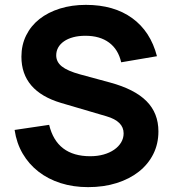

<svg xmlns="http://www.w3.org/2000/svg" viewBox="-20 -754 711 789"><path d="M342 15Q281 15 229.2 -1.5Q177.5 -18 138 -48.8Q98.5 -79.5 73.2 -122.8Q48 -166 40 -220L182 -241Q213 -112 351 -112Q380.5 -112 405.5 -119Q430.5 -126 449 -138.8Q467.5 -151.5 477.8 -168.8Q488 -186 488 -206Q488 -255.5 418 -276L231 -331Q68 -379.5 68 -521Q68 -569 87.5 -608.5Q107 -648 142.2 -675.8Q177.5 -703.5 226.2 -718.8Q275 -734 333 -734Q448 -734 523.2 -679.5Q598.5 -625 625 -523L478 -498Q466 -551 428.2 -579Q390.5 -607 331 -607Q303 -607 280.8 -601Q258.5 -595 243 -584.2Q227.5 -573.5 219.2 -558.8Q211 -544 211 -526.5Q211 -499.5 234.2 -481Q257.5 -462.5 308.5 -448.5L432 -415Q533.5 -387.5 582.2 -338.2Q631 -289 631 -214Q631 -163 610 -121Q589 -79 550.8 -48.8Q512.5 -18.5 459.5 -1.8Q406.5 15 342 15Z"/></svg>

Font: Vela Sans ExtBd
Style: Regular
Weight: 800
Designer: Principal design: Mikhail Sharanda - project Manrope.
Design modification: Ravid Balaliev
Foundry: Mikhail Sharanda
Version: Version 1.001